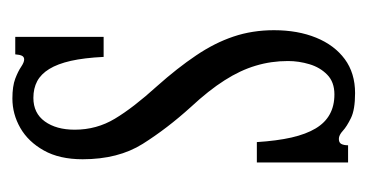

<svg xmlns="http://www.w3.org/2000/svg" viewBox="-158 -410 579 302"><g transform="rotate(-90 131.0 -258.5)"><path d="M136 11Q110 11 96.8 4.5Q83.5 -2 76.8 -8.2Q70 -14.5 64 -14.5Q58 -14.5 56 -10.5Q54 -6.5 54 0H27V-143.5H59Q61 -112 66.2 -89Q71.5 -66 80.5 -51Q89.5 -36 102.8 -28.8Q116 -21.5 134 -21.5Q153.5 -21.5 165 -32.8Q176.5 -44 181.5 -60.8Q186.5 -77.5 186.5 -94.5Q186.5 -121 179.2 -145.2Q172 -169.5 156.2 -194.2Q140.5 -219 114 -247.5Q80.5 -284.5 56.2 -323Q32 -361.5 32 -417.5Q32 -454 45.8 -478.5Q59.5 -503 81.2 -515.5Q103 -528 127.5 -528Q147 -528 158.8 -523.5Q170.5 -519 177.5 -514.2Q184.5 -509.5 189 -509.5Q193 -509.5 194.8 -513Q196.5 -516.5 197 -523.5H224.5V-384.5H193Q191.5 -415 186.8 -436Q182 -457 174 -470Q166 -483 154.8 -489Q143.5 -495 128.5 -495Q104.5 -495 91.5 -477Q78.5 -459 78.5 -430Q78.5 -395.5 95.8 -366.8Q113 -338 147 -300.5Q175.5 -268.5 195.2 -239.2Q215 -210 225 -180.2Q235 -150.5 235 -116.5Q235 -79 223.2 -50.2Q211.5 -21.5 189.5 -5.2Q167.5 11 136 11Z"/></g></svg>

Font: Imbue Thin 10pt Light
Style: Regular
Weight: 300
Version: Version 1.102